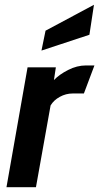

<svg xmlns="http://www.w3.org/2000/svg" viewBox="-20 -781 414 801"><path d="M95 -500H213L205 -447Q227 -470 264 -489Q301 -508 339 -508H374L330 -391H283Q255 -391 229.5 -377Q204 -363 191 -341L130 0H7ZM170 -653 372 -761 353 -636 153 -570Z"/></svg>

Font: Cabin
Style: Bold Italic
Weight: 700
Italic angle: -7°
Designer: Pablo Impallari
Foundry: Pablo Impallari. http://www.impallari.com Igino Marini. http://www.ikern.com
Version: Version 2.200